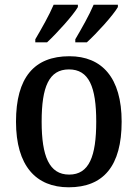

<svg xmlns="http://www.w3.org/2000/svg" viewBox="-20 -786 586 816"><path d="M300 -619V-606H349C391 -644 461 -721 481 -756V-766H378C359 -721 327 -665 300 -619ZM130 -619V-606H180C221 -644 291 -721 311 -756V-766H208C189 -721 157 -665 130 -619ZM272 10C420 10 497 -81 497 -269C497 -456 413 -547 275 -547C125 -547 48 -456 48 -269C48 -81 133 10 272 10ZM274 -44C189 -44 157 -122 157 -269C157 -417 188 -491 273 -491C358 -491 389 -417 389 -269C389 -122 359 -44 274 -44Z"/></svg>

Font: Noto Serif Armenian SemiCondensed Medium
Style: Regular
Weight: 500
Width: 4
Designer: Monotype Design Team
Foundry: Monotype Imaging Inc.
Version: Version 2.008